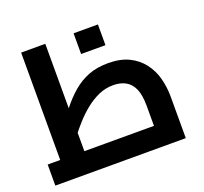

<svg xmlns="http://www.w3.org/2000/svg" viewBox="-122 -850 1053 993"><g transform="rotate(-20 404.0 -354.0)"><path d="M20 0V-116H718L605 -18V-228Q605 -285 590 -319.5Q575 -354 546.5 -370Q518 -386 478 -386Q435 -386 397 -369Q359 -352 325.5 -325Q292 -298 264 -267Q236 -236 214 -207.5Q192 -179 176 -159L146 -256Q187 -308 222.5 -353Q258 -398 297 -431.5Q336 -465 383 -483.5Q430 -502 492 -502Q559 -502 605.5 -479.5Q652 -457 682 -418Q712 -379 725 -330Q738 -281 738 -228V0ZM89 -116V-707H222V-116ZM378 -594V-708H512V-594Z"/></g></svg>

Font: Cairo Play
Style: Bold
Weight: 700
Version: Version 3.119